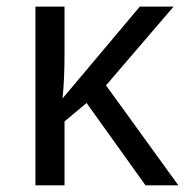

<svg xmlns="http://www.w3.org/2000/svg" viewBox="-20 -554 558 574"><path d="M397.9 -534.2H499L296.9 -298.8L513.2 0H415L238.8 -246.1L172.9 -190.9V0H85.9V-534.2H172.9V-396Q172.9 -314.9 167 -259.8Z"/></svg>

Font: HunimalSansv1.5
Style: Regular
Weight: 400
Foundry: Ascender Corporation
Version: Version 1.10